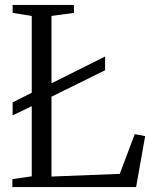

<svg xmlns="http://www.w3.org/2000/svg" viewBox="-20 -763 626 783"><path d="M30.5 0V-32.5L109.5 -44V-698L31.5 -710.5V-743H281.5V-710.5L190 -698V-43L468.5 -54L529.5 -216L572 -208L535 0ZM31.5 -292.5V-345.5L128 -394L164.5 -410.5L408.5 -532.5V-476.5L163.5 -355.5L128 -339Z"/></svg>

Font: Merriweather 72pt Light
Style: Regular
Weight: 300
Version: Version 2.100